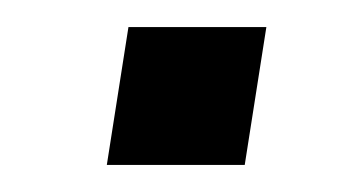

<svg xmlns="http://www.w3.org/2000/svg" viewBox="-20 -337 268 142"><path d="M59 -215 75 -317H177L161 -215Z"/></svg>

Font: Nunito Sans 12pt ExtraLight 12pt
Style: Italic
Weight: 400
Italic angle: -9°
Version: Version 3.101;gftools[0.9.27]